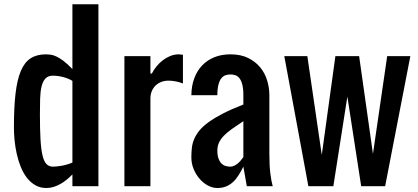

<svg xmlns="http://www.w3.org/2000/svg" viewBox="-20 -895 2010 923"><path d="M328.1 -506.3Q308.6 -518.1 283.2 -524.7Q257.8 -531.2 234.4 -531.2Q210.9 -531.2 198.2 -517.3Q185.5 -503.4 179.7 -478.8Q173.8 -454.1 172.9 -419.7Q171.9 -385.3 171.9 -344.2Q171.9 -274.4 174.6 -226.6Q177.2 -178.7 184.1 -149.2Q190.9 -119.6 203.1 -106.7Q215.3 -93.8 234.4 -93.8Q249.5 -93.8 274.9 -97.9Q300.3 -102.1 328.1 -113.3ZM328.1 -874.5H453.1V0H328.1V-56.6Q315.9 -43.9 301.5 -32Q287.1 -20 271.2 -11Q255.4 -2 238.3 3.4Q221.2 8.8 203.1 8.8Q172.9 8.8 149.4 -4.9Q126 -18.6 108.6 -41.3Q91.3 -64 79.3 -94Q67.4 -124 60.3 -156.2Q53.2 -188.5 50 -220.9Q46.9 -253.4 46.9 -281.7Q46.9 -378.4 54.7 -445.3Q62.5 -512.2 80.3 -554.2Q98.1 -596.2 127.7 -615Q157.2 -633.8 201.2 -633.8Q210.4 -633.8 222.4 -632.3Q234.4 -630.9 249.8 -624Q265.1 -617.2 284.4 -602.8Q303.7 -588.4 328.1 -563Z M703.1 -625V-541.5H710Q719.2 -559.6 732.7 -576.2Q746.1 -592.8 762.9 -605.5Q779.8 -618.2 799.1 -626Q818.4 -633.8 839.4 -633.8Q840.8 -633.8 845.2 -633.3Q849.6 -632.8 859.4 -631.8V-493.7Q843.8 -500 825.2 -503.7Q806.6 -507.3 790 -507.3Q771.5 -507.3 755.6 -501.2Q739.7 -495.1 728 -483.9Q716.3 -472.7 709.7 -456.8Q703.1 -440.9 703.1 -421.9V0H578.1V-625Z M1024.9 8.8Q1001.5 8.8 979 -3.4Q956.5 -15.6 939 -36.1Q921.4 -56.6 910.6 -83Q899.9 -109.4 899.9 -138.2Q899.9 -162.1 902.3 -184.1Q904.8 -206.1 913.6 -226.8Q922.4 -247.6 938.7 -267.6Q955.1 -287.6 982.9 -307.9Q1010.7 -328.1 1051.5 -349.1Q1092.3 -370.1 1149.9 -392.6V-437.5Q1149.9 -469.7 1144.5 -489.5Q1139.2 -509.3 1130.4 -519.8Q1121.6 -530.3 1110.4 -533.7Q1099.1 -537.1 1087.4 -537.1Q1075.7 -537.1 1064.5 -533.4Q1053.2 -529.8 1044.4 -519Q1035.6 -508.3 1030.3 -488.8Q1024.9 -469.2 1024.9 -437.5H899.9Q900.4 -481.9 913.8 -518.3Q927.2 -554.7 951.7 -580.3Q976.1 -606 1010.5 -619.9Q1044.9 -633.8 1087.4 -633.8Q1137.7 -633.8 1173.1 -616.2Q1208.5 -598.6 1231.2 -570.8Q1253.9 -543 1264.4 -507.8Q1274.9 -472.7 1274.9 -437.5V-156.2Q1274.9 -99.1 1279.5 -61.8Q1284.2 -24.4 1291 0H1166.5L1149.9 -93.8Q1138.2 -70.3 1126 -51.3Q1113.8 -32.2 1099.1 -19Q1084.5 -5.9 1066.4 1.5Q1048.3 8.8 1024.9 8.8ZM1024.9 -171.4Q1024.9 -147.9 1030.3 -133.1Q1035.6 -118.2 1044.4 -109.4Q1053.2 -100.6 1064.5 -97.2Q1075.7 -93.8 1087.4 -93.8Q1096.7 -93.8 1105.7 -98.1Q1114.7 -102.5 1122.8 -109.1Q1130.9 -115.7 1137.7 -124Q1144.5 -132.3 1149.9 -139.6V-312.5Q1118.2 -291.5 1094.7 -274.9Q1071.3 -258.3 1055.9 -242.2Q1040.5 -226.1 1032.7 -209.2Q1024.9 -192.4 1024.9 -171.4Z M1649.9 -430.7 1582.5 0H1462.4L1346.7 -625H1457.5L1526.9 -150.4L1592.3 -625H1706.5L1772.9 -155.3L1841.3 -625H1952.6L1831.5 0H1716.3Z"/></svg>

Font: tigers
Style: Regular
Weight: 400
Designer: vernon adams
Foundry: vernon adams
Version: Version 1.2